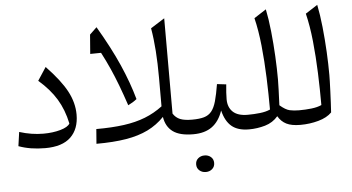

<svg xmlns="http://www.w3.org/2000/svg" viewBox="-61 -864 2239 1223"><g transform="rotate(-5 1058.5 -252.5)"><path d="M418.9 -189.9Q418.9 -97.7 365 -45.9Q311 5.9 201.7 5.9Q106 5.9 32.2 -21.5L44.9 -111.3Q122.6 -86.9 197.8 -86.9Q258.8 -86.9 307.4 -100.8Q356 -114.7 368.2 -137.2Q349.6 -226.1 308.1 -294.4Q266.6 -362.8 194.3 -425.3L249 -508.8Q340.3 -413.6 379.6 -339.6Q418.9 -265.6 418.9 -189.9Z M1028.3 -752V-142.6Q1045.4 -115.7 1073 -104.5Q1100.6 -93.3 1148.4 -93.3H1148.9V0H1148.4Q1063 0 1019 -32Q975.1 -64 965.3 -127Q918.9 -78.6 859.1 -49.3Q799.3 -20 718.8 -6.6Q638.2 6.8 528.8 6.8L536.1 -86.9Q637.2 -86.9 713.4 -97.4Q789.6 -107.9 849.9 -131.6Q910.2 -155.3 962.4 -194.8V-378.4Q962.4 -469.7 956.8 -549.1Q951.2 -628.4 939.5 -695.8ZM593.8 -732.9Q675.3 -594.7 726.6 -478.5Q777.8 -362.3 807.6 -254.9Q785.2 -236.3 752 -220.2Q728 -291.5 706.1 -349.6Q684.1 -407.7 660.6 -460.4Q637.2 -513.2 608.4 -567.9L539.1 -566.9L548.8 -689.9Z M1149.9 193.4Q1149.9 169.4 1166.7 155Q1183.6 140.6 1207.5 140.6Q1231.9 140.6 1248.5 155Q1265.1 169.4 1265.1 193.4Q1265.1 217.3 1248.5 231.9Q1231.9 246.6 1207.5 246.6Q1183.6 246.6 1166.7 231.9Q1149.9 217.3 1149.9 193.4ZM1148.9 0Q1132.8 0 1132.8 -32.7V-60.5Q1132.8 -93.3 1148.9 -93.3Q1195.8 -93.3 1225.6 -101.8Q1255.4 -110.4 1273.9 -133.1Q1292.5 -155.8 1304.2 -197.5Q1315.9 -239.3 1326.7 -305.2L1385.3 -298.3Q1379.4 -242.7 1379.4 -203.1Q1379.4 -152.3 1410.4 -122.8Q1441.4 -93.3 1504.9 -93.3H1505.4V0H1504.9Q1434.1 0 1394.5 -33.2Q1355 -66.4 1338.4 -135.3Q1315.4 -67.4 1269.3 -33.7Q1223.1 0 1148.9 0Z M1678.2 -752.4Q1691.4 -688.5 1699.7 -608.9Q1708 -529.3 1712.2 -448.7Q1716.3 -368.2 1716.3 -300.3Q1716.3 -282.2 1714.8 -234.6Q1713.4 -187 1710.9 -136.2Q1747.1 -105 1773.7 -99.1Q1800.3 -93.3 1833.5 -93.3H1834V0H1833.5Q1777.3 0 1744.4 -16.6Q1711.4 -33.2 1691.4 -67.9Q1658.7 -29.3 1608.4 -14.6Q1558.1 0 1505.4 0Q1489.3 0 1489.3 -32.7V-60.5Q1489.3 -93.3 1505.4 -93.3Q1544.9 -93.3 1583.7 -97.7Q1622.6 -102.1 1648.9 -114.3Q1648.9 -213.4 1645 -318.8Q1641.1 -424.3 1630.9 -523.7Q1620.6 -623 1601.1 -702.6Z M2006.8 -752.4Q2020 -688 2028.3 -608.4Q2036.6 -528.8 2040.8 -448.5Q2044.9 -368.2 2044.9 -300.3Q2044.9 -288.1 2044.2 -260.3Q2043.5 -232.4 2042 -197Q2040.5 -161.6 2038.8 -125.7Q2037.1 -89.8 2035.2 -62Q2004.9 -30.8 1949.2 -15.4Q1893.6 0 1834 0Q1817.9 0 1817.9 -32.7V-60.5Q1817.9 -93.3 1834 -93.3Q1873.5 -93.3 1912.4 -97.7Q1951.2 -102.1 1977.5 -114.3Q1977.5 -213.4 1973.6 -319.1Q1969.7 -424.8 1959.5 -523.9Q1949.2 -623 1929.7 -702.6Z"/></g></svg>

Font: Pinar DS4-Regular
Style: Regular
Weight: 400
Designer: Amin Abedi
Version: Version 2.000